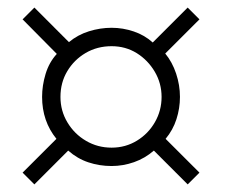

<svg xmlns="http://www.w3.org/2000/svg" viewBox="-20 -650 650 510"><path d="M478.5 -160.2 388.7 -250Q365.2 -229.5 335.9 -219.2Q306.6 -209 276.4 -209Q244.1 -209 214.8 -218.8Q185.5 -228.5 161.1 -250L71.3 -160.2L40 -191.4L129.9 -281.2Q91.8 -328.1 91.8 -392.6Q91.8 -422.9 101.1 -453.6Q110.4 -484.4 130.9 -506.8L40 -598.6L71.3 -629.9L163.1 -538.1Q186.5 -557.6 216.3 -566.9Q246.1 -576.2 276.4 -576.2Q306.6 -576.2 335.4 -566.4Q364.3 -556.6 385.7 -537.1L478.5 -629.9L509.8 -598.6L418.9 -507.8Q437.5 -485.4 447.8 -454.6Q458 -423.8 458 -392.6Q458 -362.3 448.7 -333.5Q439.5 -304.7 419.9 -281.2L509.8 -191.4ZM409.2 -392.6Q409.2 -428.7 391.1 -459.5Q373 -490.2 343.3 -508.8Q313.5 -527.3 276.4 -527.3Q238.3 -527.3 207.5 -509.3Q176.8 -491.2 158.7 -460.9Q140.6 -430.7 140.6 -392.6Q140.6 -355.5 159.2 -324.7Q177.7 -293.9 208.5 -275.9Q239.3 -257.8 276.4 -257.8Q313.5 -257.8 343.8 -276.4Q374 -294.9 391.6 -325.7Q409.2 -356.4 409.2 -392.6Z"/></svg>

Font: Namkio Khamti Book
Style: Bold
Weight: 800
Designer: Debbi Hosken
Foundry: SIL International
Version: Version 3.917